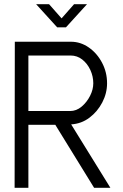

<svg xmlns="http://www.w3.org/2000/svg" viewBox="-20 -900 589 920"><path d="M509 0H431L245 -302H116V0H50L51 -700H320Q366 -700 405.5 -672.5Q445 -645 469 -599.5Q493 -554 493 -501Q493 -453 470 -409Q447 -365 408.5 -336Q370 -307 321 -304ZM427 -501Q427 -534 413 -564.5Q399 -595 374.5 -614.5Q350 -634 318 -634H116V-368H316Q346 -368 371 -389Q396 -410 411.5 -440.5Q427 -471 427 -501ZM254 -769 153 -880H215L275 -812L335 -880H397L296 -769Z"/></svg>

Font: Kulim Park Light
Style: Regular
Weight: 300
Designer: Noponies / Dale Sattler
Foundry: Noponies
Version: Version 1.000; ttfautohint (v1.8.3)